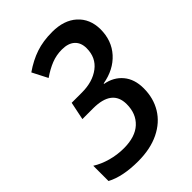

<svg xmlns="http://www.w3.org/2000/svg" viewBox="-220 -819 925 925"><g transform="rotate(-45 242.0 -357.0)"><path d="M-5 -24V-128Q28 -107 71 -95Q114 -83 159 -83Q237 -83 278 -121Q319 -159 319 -224Q319 -324 190 -324H117L136 -416H206Q279 -416 326 -451.5Q373 -487 373 -551Q373 -589 350 -610Q327 -631 284 -631Q246 -631 212 -617.5Q178 -604 142 -579L102 -657Q151 -691 200 -707.5Q249 -724 311 -724Q391 -724 437.5 -682Q484 -640 485 -569Q485 -491 438 -439Q391 -387 311 -373V-370Q366 -360 398.5 -321Q431 -282 431 -220Q431 -153 399.5 -101Q368 -49 307.5 -19.5Q247 10 163 10Q59 10 -5 -24Z"/></g></svg>

Font: Noto Sans UI NarrowMedium
Style: Italic
Weight: 500
Width: 4
Italic angle: -12°
Designer: Monotype Design Team
Foundry: Monotype Imaging Inc.
Version: Version 1.001